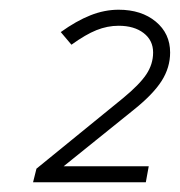

<svg xmlns="http://www.w3.org/2000/svg" viewBox="-20 -725 370 395"><path d="M48 -350 55 -378 233 -523Q267 -551 281 -572Q295 -593 295 -617Q295 -642 275.5 -657Q256 -672 224 -672Q201 -672 178.5 -663Q156 -654 127 -633L105 -659Q137 -682 166 -693.5Q195 -705 224 -705Q271 -705 300.5 -680.5Q330 -656 330 -617Q330 -586 312.5 -558.5Q295 -531 255 -499L111 -383H286L280 -350Z"/></svg>

Font: Red Hat Display VF
Style: Italic
Weight: 300
Italic angle: -12°
Designer: Pentagram, MCKL
Foundry: Pentagram, MCKL
Version: Version 1.023